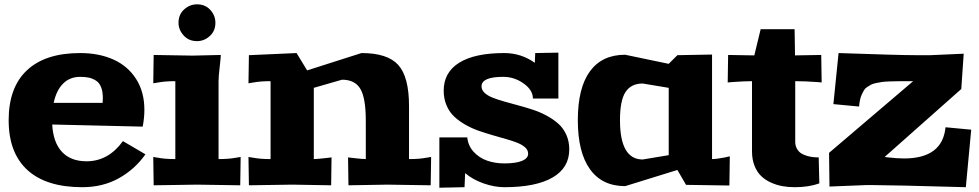

<svg xmlns="http://www.w3.org/2000/svg" viewBox="-20 -855 4524 887"><path d="M350.1 -609.9Q437 -609.9 503.7 -580.1Q570.3 -550.3 608.6 -490.5Q647 -430.7 647 -348.1Q647 -310.1 639.2 -270L221.2 -279.8Q225.6 -197.3 266.1 -153.6Q306.6 -109.9 379.9 -109.9Q480.5 -109.9 547.9 -203.1L651.9 -142.1Q603.5 -73.2 529.3 -31.7Q455.1 9.8 359.9 9.8Q193.8 9.8 106.9 -69.3Q20 -148.4 20 -299.8Q20 -451.2 104.7 -530.5Q189.5 -609.9 350.1 -609.9ZM228 -379.9H454.1Q455.1 -387.7 455.1 -401.9Q455.1 -432.6 446.8 -452.9Q438.5 -473.1 422.9 -482.9Q407.2 -492.7 390.4 -496.3Q373.5 -500 350.1 -500Q302.7 -500 271.5 -468.8Q240.2 -437.5 228 -379.9Z M688 -129.9 711.9 -126Q743.2 -120.1 790 -120.1V-480Q743.2 -480 711.9 -474.1L688 -470.2L689.9 -601.1L870.1 -598.1L1000 -601.1Q1000 -589.4 994.9 -545.4Q989.7 -501.5 989.7 -480V-120.1Q1036.6 -120.1 1067.9 -126L1091.8 -129.9L1089.8 1L890.1 -2L689.9 1ZM804.7 -750Q804.7 -788.1 830.8 -811.5Q856.9 -835 890.1 -835Q928.2 -835 951.7 -809.1Q975.1 -783.2 975.1 -750Q975.1 -711.9 949.2 -688.5Q923.3 -665 890.1 -665Q852.1 -665 828.4 -691.2Q804.7 -717.3 804.7 -750Z M1127.9 -129.9 1151.9 -126Q1183.1 -120.1 1230 -120.1V-480Q1183.1 -480 1151.9 -474.1L1127.9 -470.2L1129.9 -600.1L1350.1 -609.9L1398.9 -529.8L1649.9 -609.9Q1770.5 -609.9 1820.1 -554.7Q1869.6 -499.5 1869.6 -365.2V-120.1Q1916.5 -120.1 1947.8 -126L1971.7 -129.9L1969.7 1L1770 -2L1589.8 1L1587.9 -127.9L1611.8 -125Q1654.8 -120.1 1669.9 -120.1V-297.9Q1669.9 -401.4 1645 -444.1Q1620.1 -486.8 1560.1 -486.8L1429.7 -449.2V-120.1Q1444.8 -120.1 1487.8 -125L1511.7 -127.9L1509.8 1L1330.1 -2L1129.9 1Z M2009.8 12.2V-220.2H2138.7Q2142.6 -181.6 2168 -153.8Q2193.4 -126 2230 -113Q2266.6 -100.1 2309.6 -100.1Q2363.3 -100.1 2391.6 -111.8Q2419.9 -123.5 2419.9 -145Q2419.9 -161.1 2406.5 -173.6Q2393.1 -186 2370.6 -195.1Q2348.1 -204.1 2318.8 -212.4Q2289.6 -220.7 2257.3 -230Q2225.1 -239.3 2192.6 -250.5Q2160.2 -261.7 2130.9 -278.3Q2101.6 -294.9 2079.1 -315.7Q2056.6 -336.4 2043.2 -367.4Q2029.8 -398.4 2029.8 -436Q2029.8 -520.5 2101.3 -565.2Q2172.9 -609.9 2309.6 -609.9Q2387.2 -609.9 2450.7 -564.9L2452.6 -609.9L2559.6 -611.8V-399.9H2441.9Q2441.9 -439 2398.9 -469.5Q2356 -500 2304.7 -500Q2204.6 -500 2204.6 -456.1Q2204.6 -439.5 2218.5 -426.3Q2232.4 -413.1 2255.9 -403.8Q2279.3 -394.5 2309.6 -386Q2339.8 -377.4 2373.5 -368.4Q2407.2 -359.4 2440.9 -348.4Q2474.6 -337.4 2504.9 -321Q2535.2 -304.7 2558.6 -284.2Q2582 -263.7 2595.9 -233.2Q2609.9 -202.6 2609.9 -165Q2609.9 -79.6 2532.7 -34.9Q2455.6 9.8 2309.6 9.8Q2264.2 9.8 2214.4 -7.6Q2164.6 -24.9 2128.9 -55.2L2126 9.8Z M2649.4 -299.8Q2649.4 -448.7 2705.3 -525.4Q2761.2 -602.1 2868.2 -602.1L3069.3 -560.1L3109.4 -600.1L3269.5 -603V-120.1Q3289.1 -120.1 3325.2 -127L3351.6 -132.8L3349.6 2L3149.4 -1L3109.4 -69.8L2868.2 4.9Q2761.7 4.9 2705.6 -73.2Q2649.4 -151.4 2649.4 -299.8ZM2844.2 -299.8Q2844.2 -118.2 2949.2 -118.2L3069.3 -138.2V-449.2L2949.2 -469.2Q2896 -469.2 2870.1 -430.4Q2844.2 -391.6 2844.2 -299.8Z M3341.8 -474.1 3343.8 -601.1 3464.8 -599.1 3494.1 -720.2H3650.9L3652.8 -599.1L3773.9 -601.1L3775.9 -474.1L3752 -476.1Q3700.2 -480 3653.8 -480V-200.2Q3653.8 -182.6 3661.1 -168.9Q3668.5 -155.3 3679.7 -147.7Q3690.9 -140.1 3706.1 -135.5Q3721.2 -130.9 3734.6 -129.4Q3748 -127.9 3762.2 -127.9L3765.1 -7.8Q3716.8 9.8 3651.9 9.8Q3622.1 9.8 3595.5 5.1Q3568.8 0.5 3542.5 -11.2Q3516.1 -22.9 3496.8 -41.3Q3477.5 -59.6 3465.8 -88.9Q3454.1 -118.2 3454.1 -155.8V-480Q3418 -480 3366.2 -476.1Z M3810.1 -148.9 4198.7 -480H4171.9Q4143.6 -480 4126.7 -479.7Q4109.9 -479.5 4088.4 -478.8Q4066.9 -478 4054.9 -476.3Q4043 -474.6 4027.6 -471.4Q4012.2 -468.3 4004.2 -463.9Q3996.1 -459.5 3986.3 -453.1Q3976.6 -446.8 3971.4 -438.2Q3966.3 -429.7 3961.2 -418.5Q3956.1 -407.2 3953.1 -393.6Q3950.2 -379.9 3948.7 -362.8L3830.1 -374L3854 -609.9Q4130.9 -600.1 4210.9 -600.1H4278.8L4432.1 -606.9L4420.9 -443.8L4066.9 -129.9L4082 -127.9Q4123.5 -123 4156.7 -123Q4334 -123 4348.1 -267.1L4466.8 -255.9L4441.9 9.8Q4091.8 0 4011.7 0H3981.9L3812 6.8Z"/></svg>

Font: Zantroke
Style: Regular
Weight: 500
Foundry: gluk
Version: Version 0.36